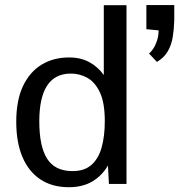

<svg xmlns="http://www.w3.org/2000/svg" viewBox="-20 -742 722 773"><path d="M256.8 11.7Q189.9 11.7 142.6 -19.8Q95.2 -51.3 70.3 -110.1Q45.4 -168.9 45.4 -251.5Q45.4 -337.9 72.5 -395.3Q99.6 -452.6 147.5 -481.7Q195.3 -510.7 258.3 -510.7Q305.2 -510.7 339.8 -491.7Q374.5 -472.7 397.9 -439.9V-721.2H489.3V-1.5H418.5L414.6 -75.7Q391.6 -35.6 352.5 -12Q313.5 11.7 256.8 11.7ZM268.6 -53.2Q317.4 -52.2 346.4 -76.7Q375.5 -101.1 388.7 -146.7Q401.9 -192.4 401.9 -254.4Q401.9 -328.1 382.3 -369.9Q362.8 -411.6 331.1 -429Q299.3 -446.3 263.2 -445.8Q200.2 -444.8 169.2 -396.5Q138.2 -348.1 138.2 -253.9Q138.2 -153.3 169.2 -103.8Q200.2 -54.2 268.6 -53.2ZM611.8 -492.7 580.1 -526.4Q587.9 -532.7 596.7 -545.7Q605.5 -558.6 611.8 -577.4Q618.2 -596.2 618.7 -619.6L569.3 -624.5V-721.7H681.6V-660.6Q680.7 -625 675.5 -593.3Q670.4 -561.5 655.8 -535.9Q641.1 -510.3 611.8 -492.7Z"/></svg>

Font: Pontano Sans Medium
Style: Regular
Weight: 500
Designer: Vernon Adams
Foundry: Vernon Adams
Version: Version 2.001